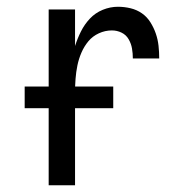

<svg xmlns="http://www.w3.org/2000/svg" viewBox="-20 -548 540 568"><path d="M124 0V-520H202V-412Q209 -434 219.5 -455Q230 -476 246 -493Q262 -510 284 -519Q306 -528 329 -528Q348 -528 366.5 -523.5Q385 -519 400 -508.5Q415 -498 425 -482Q435 -466 441 -448.5Q447 -431 449 -412.5Q451 -394 451 -375H373Q373 -390 370.5 -404.5Q368 -419 360.5 -432Q353 -445 339.5 -451.5Q326 -458 311 -458Q291 -458 272.5 -449.5Q254 -441 241.5 -426Q229 -411 221 -392.5Q213 -374 209 -354.5Q205 -335 203.5 -315Q202 -295 202 -276V0ZM315 -228H53V-292H315Z"/></svg>

Font: Iosevka MaddieWtf
Style: Regular
Weight: 400
Monospace: yes
Designer: Belleve Invis
Foundry: Belleve Invis
Version: Version 31.3.0; ttfautohint (v1.8.3)